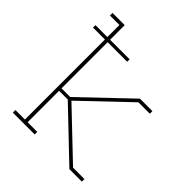

<svg xmlns="http://www.w3.org/2000/svg" viewBox="-200 -868 1001 1001"><g transform="rotate(45 300.0 -367.5)"><path d="M55 0V-19H125V-609H37V-627H125V-716H55V-735H145V-627H289V-609H145V-269H209L472 -520H564V-501H480L227 -260L480 -19H564V0H472L209 -251H145V-19H216V0Z"/></g></svg>

Font: Iosevka HT Thin Extended
Style: Regular
Weight: 100
Width: 7
Monospace: yes
Designer: Belleve Invis
Foundry: Belleve Invis
Version: Version 32.3.0; ttfautohint (v1.8.4)